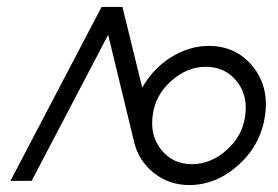

<svg xmlns="http://www.w3.org/2000/svg" viewBox="-20 -520 798 552"><path d="M272 -500 10 0H71L291 -420L365 -114Q378 -58 422 -23Q466 12 524 12Q602 12 666 -46Q730 -104 742 -188Q754 -271 706 -330Q658 -388 580 -388Q524 -388 471 -355Q419 -322 389 -268L332 -500ZM571 -328Q627 -328 660 -287Q693 -247 685 -188Q678 -130 632 -89Q586 -48 532 -48Q477 -48 444 -89Q411 -129 419 -188Q426 -246 472 -287Q518 -328 571 -328Z"/></svg>

Font: Unageo
Style: Light-Italic
Weight: 300
Designer: Richard Sepsi
Foundry: Richard Sepsi
Version: Version 2.000